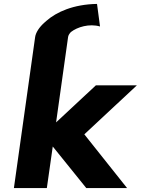

<svg xmlns="http://www.w3.org/2000/svg" viewBox="-20 -952 728 979"><path d="M469 -517 266 -328 327 -762C328 -772 334 -780 340 -787L342 -789C374 -814 435 -833 490 -817L475 -930L474 -932C355 -930 268 -891 217 -846L209 -839C179 -813 162 -785 159 -762L51 6L52 7H218L219 6L249 -205L420 7H628L410 -267L678 -517Z"/></svg>

Font: Hussar Woodtype
Style: SeBdObl
Weight: 900
Foundry: Cannot Into Space Fonts
Version: Version 1.07